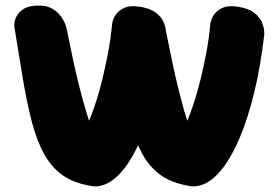

<svg xmlns="http://www.w3.org/2000/svg" viewBox="-20 -668 1001 690"><path d="M301 -1Q243 -11 203.5 -39.5Q164 -68 138 -115.5Q112 -163 94.5 -230Q77 -297 62.5 -383Q48 -469 31 -575Q31 -575 32 -586Q33 -597 40.5 -611Q48 -625 65 -636Q82 -647 114 -648Q147 -649 167.5 -637Q188 -625 199.5 -608.5Q211 -592 215 -579.5Q219 -567 219 -567Q232 -502 242.5 -453.5Q253 -405 261.5 -370.5Q270 -336 277 -311Q284 -286 289.5 -268Q295 -250 300 -234Q302 -238 309.5 -257.5Q317 -277 327.5 -310Q338 -343 348.5 -386Q359 -429 368.5 -479Q378 -529 383 -584Q383 -584 386 -595Q389 -606 399 -619Q409 -632 428.5 -640.5Q448 -649 481 -644Q520 -638 540 -622.5Q560 -607 567.5 -589.5Q575 -572 576 -559Q577 -546 577 -546Q563 -426 540 -333Q517 -240 488.5 -173Q460 -106 428.5 -65Q397 -24 364.5 -8.5Q332 7 301 -1ZM654 -1Q596 -11 556.5 -39.5Q517 -68 491 -115.5Q465 -163 447.5 -230Q430 -297 415.5 -383Q401 -469 384 -575Q384 -575 387.5 -586Q391 -597 401 -611Q411 -625 430 -635Q449 -645 481 -644Q501 -643 518.5 -629.5Q536 -616 549 -598Q562 -580 569.5 -566.5Q577 -553 577 -553Q590 -488 600 -441Q610 -394 618 -361.5Q626 -329 632 -306Q638 -283 643 -266.5Q648 -250 653 -234Q655 -238 662.5 -257.5Q670 -277 680.5 -310Q691 -343 701.5 -386Q712 -429 721.5 -479Q731 -529 736 -584Q736 -584 739 -595Q742 -606 752 -619Q762 -632 781.5 -640.5Q801 -649 834 -644Q873 -638 893 -622.5Q913 -607 920.5 -589.5Q928 -572 929 -559Q930 -546 930 -546Q916 -426 893 -333Q870 -240 841.5 -173Q813 -106 781.5 -65Q750 -24 717.5 -8.5Q685 7 654 -1Z"/></svg>

Font: Sour Gummy Black
Style: Regular
Weight: 900
Version: Version 1.000